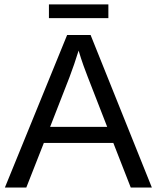

<svg xmlns="http://www.w3.org/2000/svg" viewBox="-20 -846 707 866"><path d="M177.7 -201.2 98.6 0H2L282.7 -688H388.7L665 0H569.8L491.2 -201.2ZM334.5 -617.7Q326.2 -590.3 314.7 -556.9Q303.2 -523.4 293.5 -498L206.1 -273.9H463.4L375 -501Q368.2 -518.1 356.9 -549.3Q345.7 -580.6 334.5 -617.7ZM200.7 -826.2H468.8V-764.2H200.7Z"/></svg>

Font: Arimo
Style: Regular
Weight: 400
Designer: Steve Matteson
Foundry: Monotype Imaging Inc.
Version: Version 1.33